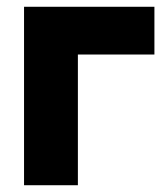

<svg xmlns="http://www.w3.org/2000/svg" viewBox="-20 -547 487 567"><path d="M51 0V-527H436V-386H210V0Z"/></svg>

Font: Onest ExtraBold
Style: Regular
Weight: 800
Designer: Dmitri Voloshin, Andrey Kudryavtsev
Foundry: Dmitri Voloshin, Andrey Kudryavtsev
Version: Version 1.000;gftools[0.9.33]